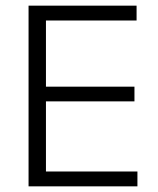

<svg xmlns="http://www.w3.org/2000/svg" viewBox="-20 -659 558 679"><path d="M81 0V-639H142.5V0ZM100 0V-52.5H466V0ZM116 -300.5V-352.5H455.5V-300.5ZM99 -586.5V-639H463V-586.5Z"/></svg>

Font: Anek Telugu Light
Style: Regular
Weight: 300
Version: Version 1.003